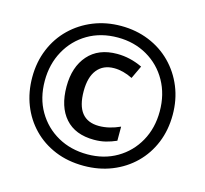

<svg xmlns="http://www.w3.org/2000/svg" viewBox="-105 -843 1040 973"><g transform="rotate(15 414.5 -357.0)"><path d="M413 10Q330 10 262.5 -18Q195 -46 146.5 -96Q98 -146 72 -212.5Q46 -279 46 -357Q46 -437 74 -504.5Q102 -572 152.5 -621Q203 -670 270 -697Q337 -724 415 -724Q494 -724 561.5 -696.5Q629 -669 678.5 -619Q728 -569 755.5 -502Q783 -435 783 -356Q783 -276 755.5 -209Q728 -142 678 -93Q628 -44 560.5 -17Q493 10 413 10ZM416 -51Q503 -51 570.5 -90.5Q638 -130 676.5 -199Q715 -268 715 -356Q715 -445 676 -514.5Q637 -584 568.5 -623.5Q500 -663 414 -663Q325 -663 257 -623Q189 -583 150.5 -513Q112 -443 112 -356Q112 -265 152 -196.5Q192 -128 260.5 -89.5Q329 -51 416 -51ZM430 -131Q331 -131 278.5 -190.5Q226 -250 226 -356Q226 -459 280 -520.5Q334 -582 432 -582Q500 -582 565 -551L533 -483Q483 -508 436 -508Q379 -508 347.5 -469Q316 -430 316 -356Q316 -205 436 -205Q489 -205 546 -231V-157Q519 -145 491 -138Q463 -131 430 -131Z"/></g></svg>

Font: Noto Sans Condensed SemiBold
Style: Italic
Weight: 600
Width: 3
Italic angle: -12°
Designer: Monotype Design Team
Foundry: Monotype Imaging Inc.
Version: Version 2.013; ttfautohint (v1.8.4.7-5d5b)